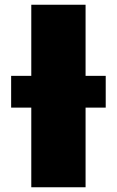

<svg xmlns="http://www.w3.org/2000/svg" viewBox="-20 -790 493 810"><path d="M27 -470H426V-336H27ZM112 -770H341V0H112Z"/></svg>

Font: Unbounded ExtraBold
Style: Regular
Weight: 800
Designer: Luke Prowse, Jean-Baptiste Morizot, Fátima Lázaro, Florian Runge
Foundry: NaN
Version: Version 1.701;gftools[0.9.28.dev5+ged2979d]